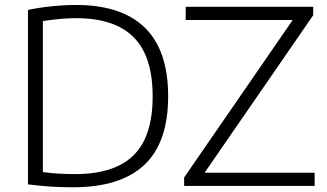

<svg xmlns="http://www.w3.org/2000/svg" viewBox="-20 -768 1352 793"><path d="M95.5 -6.5V-727Q143 -737 194.8 -742.2Q246.5 -747.5 294 -747.5Q482.5 -747.5 578.5 -653.5Q674.5 -559.5 674.5 -370Q674.5 -179.5 576.2 -87Q478 5.5 281 5.5Q233.5 5.5 190.8 2.8Q148 0 95.5 -6.5ZM610.5 -370Q610.5 -535.5 532 -614.2Q453.5 -693 294.5 -693Q234.5 -693 157 -681V-57.5Q211.5 -49 291 -49Q452.5 -49 531.5 -126.5Q610.5 -204 610.5 -370ZM825 -54.5H1279.5V0H740.5V-35L1189 -685.5H747V-740H1273.5V-705Z"/></svg>

Font: Encode Sans Semi Expanded Light
Style: Regular
Weight: 300
Width: 6
Designer: Multiple Designers
Foundry: Impallari Type
Version: Version 2.000